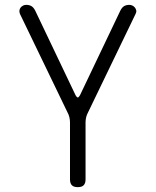

<svg xmlns="http://www.w3.org/2000/svg" viewBox="-20 -580 640 790"><path d="M300 190Q283 190 275.5 182Q268 174 268 158V-76Q268 -87 265.5 -97.5Q263 -108 258 -117L62 -523Q59 -531 60 -537.5Q61 -544 65 -549Q69 -554 75 -557Q81 -560 88 -560Q100 -560 109 -555Q118 -550 125 -536L291 -188Q296 -179 300 -179Q304 -179 309 -188L475 -536Q482 -550 491 -555Q500 -560 512 -560Q519 -560 525 -557Q531 -554 535 -549Q539 -544 540.5 -537.5Q542 -531 538 -523L342 -117Q337 -108 334.5 -97.5Q332 -87 332 -76V158Q332 174 324.5 182Q317 190 300 190Z"/></svg>

Font: Maple Mono ExtraLight
Style: Regular
Weight: 275
Monospace: yes
Designer: subframe7536
Version: Version 7.000